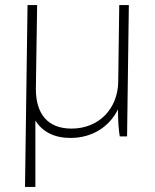

<svg xmlns="http://www.w3.org/2000/svg" viewBox="-20 -540 612 760"><path d="M89 -520 79 200H120V-63C148 -18 195 6 259 6C344 6 412 -37 447 -107C447 -60 450 -24 454 0H483L490 -520H452L448 -218C447 -110 372 -31 263 -31C169 -31 121 -89 122 -191L127 -520Z"/></svg>

Font: Fixel Text 20240404 ExtraLight
Style: Italic
Weight: 200
Width: 4
Italic angle: -10°
Designer: AlfaBravo + MacPaw
Foundry: Kyrylo Tkachov, Marchela Mozhyna, Serhii Makarenko, Maria Weinstein, Zakhar Kryvoshyya
Version: Version 1.211;Glyphs 3.2 (3225)